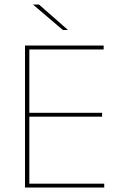

<svg xmlns="http://www.w3.org/2000/svg" viewBox="-20 -844 547 864"><path d="M92.5 0V-639H112V0ZM99 0V-17.5H449V0ZM102.5 -319V-336.5H439.5V-319ZM98 -621.5V-639H446.5V-621.5ZM155.5 -823.5 285.5 -709.5V-709H263L129.5 -822.5V-823.5Z"/></svg>

Font: Anek Telugu Medium Thin
Style: Regular
Weight: 250
Version: Version 1.003